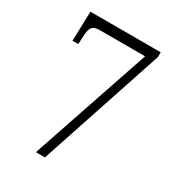

<svg xmlns="http://www.w3.org/2000/svg" viewBox="-172 -815 838 918"><g transform="rotate(30 246.5 -356.0)"><path d="M390 -658H139Q112 -658 100.5 -646.5Q89 -635 87 -604L84 -549H52L57 -712H445V-686L217 0H167Z"/></g></svg>

Font: Noto Serif NarrowLight
Style: Regular
Weight: 300
Width: 4
Designer: Monotype Design Team
Foundry: Monotype Imaging Inc.
Version: Version 1.001